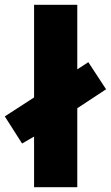

<svg xmlns="http://www.w3.org/2000/svg" viewBox="-40 -780 462 800"><path d="M102 0H282V-329L402 -408L328 -521L282 -491V-760H102V-374L-20 -295L52 -182L102 -211Z"/></svg>

Font: Noto Sans Kannada SemiCondensed Black
Style: Regular
Weight: 900
Width: 4
Designer: Jelle Bosma - Monotype Design Team
Foundry: Monotype Imaging Inc.
Version: Version 2.005